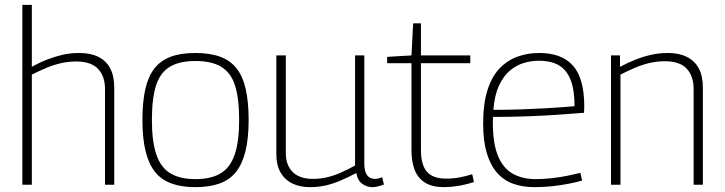

<svg xmlns="http://www.w3.org/2000/svg" viewBox="-20 -760 2984 790"><path d="M72 0V-740H111V-485Q143 -503 174 -515Q205 -527 237 -534.5Q269 -542 306 -542Q352 -542 384 -526.5Q416 -511 433 -479.5Q450 -448 450 -400V0H412V-394Q412 -447 383 -477Q354 -507 294 -507Q261 -507 230.5 -500Q200 -493 171.5 -481Q143 -469 111 -453V0Z M566 -267Q566 -341 578 -393.5Q590 -446 615.5 -478.5Q641 -511 682.5 -526.5Q724 -542 784 -542Q844 -542 886 -526.5Q928 -511 953.5 -478.5Q979 -446 991 -393.5Q1003 -341 1003 -267Q1003 -191 990 -138Q977 -85 951 -52.5Q925 -20 883.5 -5Q842 10 784 10Q727 10 685.5 -5Q644 -20 618 -52.5Q592 -85 579 -138Q566 -191 566 -267ZM605 -267Q605 -177 623.5 -123.5Q642 -70 681.5 -46.5Q721 -23 784 -23Q848 -23 887.5 -46.5Q927 -70 945.5 -123.5Q964 -177 964 -267Q964 -355 947 -408Q930 -461 890.5 -485Q851 -509 784 -509Q718 -509 678.5 -485Q639 -461 622 -408Q605 -355 605 -267Z M1255 10Q1213 10 1182 -5.5Q1151 -21 1134 -51Q1117 -81 1117 -125V-532H1156V-130Q1156 -81 1184 -52.5Q1212 -24 1268 -24Q1299 -24 1327.5 -31Q1356 -38 1384 -50.5Q1412 -63 1441 -79V-532H1479V-88Q1479 -64 1485 -49.5Q1491 -35 1501 -29.5Q1511 -24 1522 -24Q1537 -24 1552 -31L1560 -1Q1552 2 1544 4.5Q1536 7 1528 8.5Q1520 10 1512 10Q1489 10 1470 -4Q1451 -18 1446 -48Q1415 -32 1384.5 -18.5Q1354 -5 1322.5 2.5Q1291 10 1255 10Z M1807 10Q1760 10 1730.5 -7.5Q1701 -25 1687 -59Q1673 -93 1673 -142V-500H1573V-526L1673 -532L1680 -664H1712V-532H1915V-500H1712V-143Q1712 -82 1736.5 -53.5Q1761 -25 1816 -25Q1844 -25 1870.5 -30Q1897 -35 1923 -43L1930 -11Q1896 0 1864.5 5Q1833 10 1807 10Z M2180 10Q2129 10 2090 -4.5Q2051 -19 2024 -50.5Q1997 -82 1982.5 -131.5Q1968 -181 1968 -251Q1968 -334 1986 -390Q2004 -446 2036 -479Q2068 -512 2109.5 -527Q2151 -542 2199 -542Q2291 -542 2337.5 -490Q2384 -438 2384 -322Q2384 -317 2383.5 -309.5Q2383 -302 2383 -296Q2365 -295 2329.5 -292Q2294 -289 2245.5 -286Q2197 -283 2137 -281Q2077 -279 2009 -279Q2008 -272 2008 -266Q2008 -260 2008 -253Q2008 -169 2029 -118.5Q2050 -68 2089.5 -45.5Q2129 -23 2184 -23Q2218 -23 2252 -27Q2286 -31 2315.5 -37Q2345 -43 2368 -49L2375 -17Q2351 -10 2320 -4Q2289 2 2253.5 6Q2218 10 2180 10ZM2010 -308Q2070 -308 2125 -310Q2180 -312 2225 -314.5Q2270 -317 2301 -319.5Q2332 -322 2344 -323Q2344 -390 2328 -431Q2312 -472 2280 -491Q2248 -510 2197 -510Q2166 -510 2135.5 -501Q2105 -492 2078.5 -470Q2052 -448 2033.5 -408.5Q2015 -369 2010 -308Z M2494 0V-532H2531V-485Q2563 -502 2594.5 -514.5Q2626 -527 2659 -534.5Q2692 -542 2729 -542Q2774 -542 2806 -526Q2838 -510 2855 -479Q2872 -448 2872 -400V0H2834V-394Q2834 -447 2805.5 -477.5Q2777 -508 2716 -508Q2683 -508 2653 -501Q2623 -494 2593.5 -481.5Q2564 -469 2533 -453V0Z"/></svg>

Font: Georama ExtraCondensed Thin ExtraLight
Style: Regular
Weight: 250
Version: Version 1.001